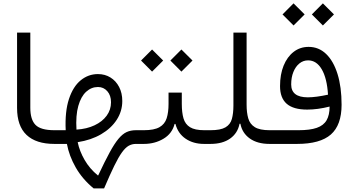

<svg xmlns="http://www.w3.org/2000/svg" viewBox="-20 -835 2053 1114"><path d="M79 -645.7V-209.1Q79 -104.2 134.1 -52.1Q189.1 0 295.5 0H295.9V-79.5H295.5Q216.6 -79.5 186.3 -110.1Q155.9 -140.6 155.9 -210.5V-645.7Z M548.2 -405.2Q492.5 -405.2 448.3 -369.1Q404 -332.9 380.1 -260.6Q356.2 -188.3 361.2 -79.5H295.9Q288.5 -79.5 285 -70Q281.5 -60.4 281.5 -39.9Q281.5 -19.3 285 -9.7Q288.5 0 295.9 0H368.2Q381 69.2 419.3 136.5Q457.6 203.8 523.3 258.2H583.9Q617.7 178.8 642.4 128.3Q667 77.9 687.1 49.8Q707.2 21.8 726.4 10.9Q745.6 0 768.3 0H790V-79.5H768.3Q738.4 -79.5 714.6 -68.7Q690.9 -57.8 667.4 -29.7Q643.9 -1.6 616 49.8Q588 101.2 549.9 182.5H547.4Q500.4 144.1 470.9 93Q441.3 41.8 430.8 -10.1Q508.8 -22.2 566.8 -56.2Q624.9 -90.2 657.2 -139.9Q689.5 -189.7 689.5 -249Q689.5 -295.2 671.1 -330.5Q652.8 -365.7 620.9 -385.4Q589.1 -405.2 548.2 -405.2ZM423.7 -83Q418.7 -165.7 434.4 -220.6Q450 -275.5 480.1 -302.8Q510.2 -330.2 548.5 -330.2Q581.1 -330.2 602.6 -305.8Q624.1 -281.5 624.1 -241.6Q624.1 -198.1 598.9 -163.7Q573.7 -129.2 528.6 -108Q483.5 -86.7 423.7 -83Z M1034.8 -232.2V-297.8H957.9V-232.2Q957.9 -183 947 -148.9Q936.2 -114.8 905.4 -97.2Q874.7 -79.5 814.7 -79.5H790Q781.6 -79.5 778.6 -69.8Q775.6 -60 775.6 -39.9Q775.6 -19.7 778.6 -9.8Q781.6 0 790 0H814.7Q878.3 0 928.5 -30Q978.7 -59.9 993.1 -115.9H997.9Q1012.8 -60.1 1057.2 -30.1Q1101.7 0 1163.7 0H1201.2V-79.5H1165.4Q1110.7 -79.5 1082.6 -96.9Q1054.5 -114.3 1044.6 -148.3Q1034.8 -182.3 1034.8 -232.2ZM798.4 -483.7 862.4 -419.5 926.7 -483.7 862.4 -547.8ZM968.6 -483.7 1032.6 -419.5 1096.9 -483.7 1032.6 -547.8Z M1369.9 -117.1H1374.8Q1385.2 -62.8 1429.4 -31.4Q1473.6 0 1544 0H1544.5V-79.5H1544Q1487.1 -79.5 1458.5 -97.3Q1429.9 -115 1420.4 -148.2Q1410.8 -181.5 1410.8 -227.5V-645.7H1334.3V-223Q1334.3 -176.8 1325.3 -144.7Q1316.3 -112.7 1288 -96.1Q1259.7 -79.5 1201.2 -79.5Q1194 -79.5 1190.4 -70.6Q1186.8 -61.6 1186.8 -39.9Q1186.8 -18.3 1190.4 -9.1Q1194 0 1201.2 0Q1271.4 0 1315.3 -31.1Q1359.1 -62.2 1369.9 -117.1Z M1619.2 -751.3 1683.2 -687.2 1747.5 -751.3 1683.2 -815.5ZM1789.4 -751.3 1853.4 -687.2 1917.7 -751.3 1853.4 -815.5ZM1883.1 -285.7Q1850.1 -278.5 1820 -274.4Q1789.9 -270.3 1766 -270.3Q1669.5 -270.3 1669.5 -345.1Q1669.5 -386 1682.2 -417.3Q1694.8 -448.7 1717 -466.8Q1739.3 -484.8 1767.5 -484.8Q1816.6 -484.8 1847 -432.6Q1877.4 -380.3 1883.1 -285.7ZM1544.4 -79.5Q1537 -79.5 1533.5 -70.1Q1530 -60.7 1530 -39.9Q1530 -18.7 1533.5 -9.3Q1537 0 1544.4 0H1703.7Q1837.7 0 1899.8 -54.7Q1961.9 -109.4 1961.9 -227.3Q1961.9 -330.1 1938.4 -405.5Q1914.9 -480.9 1872.1 -522Q1829.3 -563 1770.6 -563Q1721.4 -563 1684 -534.3Q1646.5 -505.5 1625.6 -454.3Q1604.8 -403.1 1604.8 -335.5Q1604.8 -266.5 1643.6 -232.8Q1682.4 -199.1 1762.4 -199.1Q1823 -199.1 1892.4 -216.7Q1892.4 -167.4 1874.8 -137.1Q1857.3 -106.9 1817.8 -93.2Q1778.3 -79.5 1712.6 -79.5Z"/></svg>

Font: Estedad VF
Style: Regular
Weight: 100
Designer: Amin Abedi
Version: Version 7.3